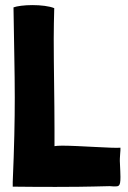

<svg xmlns="http://www.w3.org/2000/svg" viewBox="-20 -732 502 754"><path d="M30 1C99 2 154 2 200 2C338 2 385 -1 410 -1C416 -1 421 0 425 0C446 0 453 3 453 -37C453 -50 452 -67 451 -91C450 -102 451 -117 452 -130C453 -137 453 -145 453 -152C427 -149 289 -160 224 -160C210 -160 199 -159 194 -158V-159C194 -181 194 -204 194 -227C194 -341 191 -463 191 -580C191 -621 192 -661 193 -700C174 -708 140 -712 107 -712C76 -712 46 -708 33 -703C35 -554 38 -454 38 -349C38 -256 36 -158 30 -17Z"/></svg>

Font: HEYCLAY
Style: Regular
Weight: 400
Designer: Marcelo Magalhaes
Foundry: Marcelo Magalhães
Version: Version 1.300;hotconv 1.0.109;makeotfexe 2.5.65596